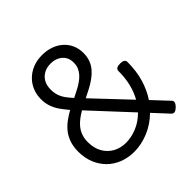

<svg xmlns="http://www.w3.org/2000/svg" viewBox="-226 -1086 1305 1305"><g transform="rotate(-45 426.5 -434.0)"><path d="M344 19Q284 19 234.5 -0.5Q185 -20 149 -56Q113 -92 93 -141.5Q73 -191 73 -251Q73 -299 86 -336.5Q99 -374 121.5 -402Q144 -430 173.5 -451.5Q203 -473 235 -491Q210 -520 189.5 -549Q169 -578 157.5 -611Q146 -644 146 -683Q146 -725 161 -762.5Q176 -800 204.5 -828.5Q233 -857 273 -873.5Q313 -890 363 -890Q410 -890 448.5 -876Q487 -862 515 -836.5Q543 -811 558 -776.5Q573 -742 573 -701Q573 -663 561.5 -633Q550 -603 530 -580Q510 -557 483.5 -538Q457 -519 427 -503Q397 -487 366 -472L601 -223Q626 -267 640 -322.5Q654 -378 654 -446Q654 -460 665 -467Q676 -474 698 -474Q719 -474 730 -467Q741 -460 741 -446Q741 -358 719.5 -286.5Q698 -215 661 -160L768 -46Q777 -37 773.5 -24Q770 -11 755 4Q739 19 727 21.5Q715 24 704 14L605 -93Q548 -37 479 -9Q410 19 344 19ZM346 -64Q398 -64 451.5 -86Q505 -108 549 -153L290 -432Q264 -417 241 -399.5Q218 -382 201 -360.5Q184 -339 174.5 -312Q165 -285 165 -251Q165 -193 189 -151Q213 -109 254 -86.5Q295 -64 346 -64ZM312 -529Q338 -542 363 -555Q388 -568 409 -582.5Q430 -597 446 -614.5Q462 -632 471 -653Q480 -674 480 -701Q480 -736 464.5 -759.5Q449 -783 422.5 -795.5Q396 -808 363 -808Q326 -808 298 -792.5Q270 -777 254.5 -749Q239 -721 239 -681Q239 -651 247.5 -625.5Q256 -600 272.5 -577Q289 -554 312 -529Z"/></g></svg>

Font: Playwrite GB J
Style: Regular
Weight: 400
Designer: Veronika Burian, José Scaglione
Foundry: TypeTogether
Version: Version 1.002